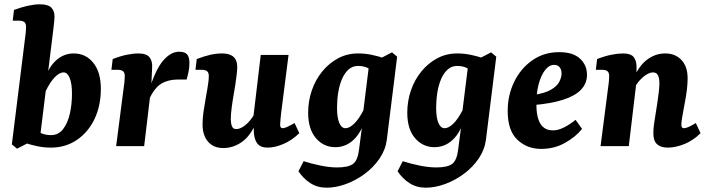

<svg xmlns="http://www.w3.org/2000/svg" viewBox="-20 -678 3284 891"><path d="M216 7Q184 7 153 0.5Q122 -6 99 -14L135 -79Q154 -67 173 -59Q192 -51 217 -51Q251 -51 272.5 -78.5Q294 -106 304 -150Q314 -194 314 -243Q314 -290 303.5 -316Q293 -342 275 -342Q256 -342 234 -319.5Q212 -297 190 -251L175 -258Q190 -343 229 -386.5Q268 -430 322 -430Q378 -430 413 -386.5Q448 -343 448 -266Q448 -187 418.5 -125.5Q389 -64 336.5 -28.5Q284 7 216 7ZM59 12 35 -8 96 -499Q98 -510 99.5 -527.5Q101 -545 101 -553Q101 -569 93 -575.5Q85 -582 69 -582H39L45 -632Q116 -658 165 -658Q203 -658 218 -643Q233 -628 233 -600Q233 -592 231.5 -578.5Q230 -565 228 -546L166 -43Z M519 0 554 -271Q556 -282 557.5 -297.5Q559 -313 559 -325Q559 -341 551 -347.5Q543 -354 527 -354H497L503 -404Q539 -418 569 -424Q599 -430 622 -430Q660 -430 674 -412Q688 -394 686 -364L682 -277L649 0ZM668 -247Q700 -353 736 -395.5Q772 -438 811 -438Q837 -438 848 -426Q859 -414 859 -386Q859 -364 855 -345Q851 -326 846 -309H806Q761 -309 729 -290Q697 -271 670 -214Z M1016 9Q971 9 945.5 -20.5Q920 -50 920 -100Q920 -128 924 -156.5Q928 -185 933 -212.5Q938 -240 942 -264Q944 -277 946.5 -294Q949 -311 949 -325Q949 -341 941 -347.5Q933 -354 917 -354H887L893 -404Q930 -418 957 -424Q984 -430 1011 -430Q1081 -430 1081 -367Q1081 -358 1080 -347.5Q1079 -337 1077 -321Q1073 -288 1066.5 -251.5Q1060 -215 1055.5 -181.5Q1051 -148 1051 -124Q1051 -107 1056 -93Q1061 -79 1076 -79Q1090 -79 1106 -88.5Q1122 -98 1138.5 -117Q1155 -136 1169 -165L1179 -137Q1152 -58 1109.5 -24.5Q1067 9 1016 9ZM1221 7Q1190 7 1175 -11Q1160 -29 1158 -65Q1157 -80 1157 -98Q1157 -116 1156 -137L1190 -423H1319L1284 -148Q1283 -135 1281.5 -122Q1280 -109 1280 -99Q1280 -83 1292 -83Q1299 -83 1311.5 -88.5Q1324 -94 1347 -107L1369 -60Q1335 -27 1295.5 -10Q1256 7 1221 7Z M1496 193Q1453 193 1420.5 172Q1388 151 1365 117L1389 70Q1426 82 1468 90.5Q1510 99 1544 99Q1597 99 1618.5 82.5Q1640 66 1646 17L1662 -106L1663 -139L1693 -380L1799 -435L1823 -415L1775 -29Q1769 17 1741.5 57.5Q1714 98 1673 128.5Q1632 159 1585.5 176Q1539 193 1496 193ZM1536 5Q1482 5 1446 -37Q1410 -79 1410 -155Q1410 -209 1427 -258.5Q1444 -308 1475.5 -346.5Q1507 -385 1549 -407.5Q1591 -430 1642 -430Q1674 -430 1705 -423.5Q1736 -417 1759 -409L1723 -340Q1704 -354 1685.5 -363Q1667 -372 1641 -372Q1616 -372 1597.5 -355.5Q1579 -339 1567 -311Q1555 -283 1549.5 -248.5Q1544 -214 1544 -178Q1544 -132 1554.5 -107.5Q1565 -83 1583 -83Q1602 -83 1624 -104.5Q1646 -126 1668 -169L1683 -162Q1668 -80 1629 -37.5Q1590 5 1536 5Z M1956 193Q1913 193 1880.5 172Q1848 151 1825 117L1849 70Q1886 82 1928 90.5Q1970 99 2004 99Q2057 99 2078.5 82.5Q2100 66 2106 17L2122 -106L2123 -139L2153 -380L2259 -435L2283 -415L2235 -29Q2229 17 2201.5 57.5Q2174 98 2133 128.5Q2092 159 2045.5 176Q1999 193 1956 193ZM1996 5Q1942 5 1906 -37Q1870 -79 1870 -155Q1870 -209 1887 -258.5Q1904 -308 1935.5 -346.5Q1967 -385 2009 -407.5Q2051 -430 2102 -430Q2134 -430 2165 -423.5Q2196 -417 2219 -409L2183 -340Q2164 -354 2145.5 -363Q2127 -372 2101 -372Q2076 -372 2057.5 -355.5Q2039 -339 2027 -311Q2015 -283 2009.5 -248.5Q2004 -214 2004 -178Q2004 -132 2014.5 -107.5Q2025 -83 2043 -83Q2062 -83 2084 -104.5Q2106 -126 2128 -169L2143 -162Q2128 -80 2089 -37.5Q2050 5 1996 5Z M2575 -436Q2639 -436 2671.5 -406Q2704 -376 2704 -331Q2704 -291 2676.5 -262Q2649 -233 2593 -215Q2537 -197 2451 -190L2453 -237Q2509 -245 2537.5 -262Q2566 -279 2576 -299.5Q2586 -320 2586 -337Q2586 -355 2577 -366Q2568 -377 2552 -377Q2528 -377 2509 -352Q2490 -327 2479.5 -286.5Q2469 -246 2469 -197Q2469 -134 2488 -103.5Q2507 -73 2546 -73Q2570 -73 2597 -86.5Q2624 -100 2651 -122L2681 -80Q2653 -44 2603 -15.5Q2553 13 2491 13Q2426 13 2381 -29.5Q2336 -72 2336 -163Q2336 -236 2366 -298Q2396 -360 2450 -398Q2504 -436 2575 -436Z M3078 7Q3047 7 3029.5 -8.5Q3012 -24 3012 -59Q3012 -81 3015 -101.5Q3018 -122 3022 -147Q3026 -171 3030 -197.5Q3034 -224 3037 -249Q3040 -274 3040 -292Q3040 -315 3033.5 -328.5Q3027 -342 3010 -342Q2998 -342 2982 -333Q2966 -324 2949 -305.5Q2932 -287 2918 -259L2908 -285Q2937 -364 2977.5 -397Q3018 -430 3067 -430Q3114 -430 3142.5 -399.5Q3171 -369 3171 -315Q3171 -288 3167.5 -260.5Q3164 -233 3159 -207Q3154 -181 3150 -158Q3146 -137 3144 -123Q3142 -109 3142 -98Q3142 -83 3154 -83Q3161 -83 3174.5 -88.5Q3188 -94 3209 -107L3231 -60Q3197 -26 3156 -9.5Q3115 7 3078 7ZM2767 0 2802 -271Q2804 -282 2805.5 -298.5Q2807 -315 2807 -325Q2807 -341 2799 -347.5Q2791 -354 2775 -354H2745L2751 -404Q2787 -418 2817.5 -424Q2848 -430 2871 -430Q2909 -430 2922 -411.5Q2935 -393 2934 -363L2933 -294L2898 0Z"/></svg>

Font: Rasa
Style: Italic
Weight: 400
Italic angle: -7.10001°
Designer: Anna Giedrys (Yrsa+Rasa design), David Brezina (Yrsa art-direction, Rasa art-direction, design)
Foundry: Rosetta Type Foundry
Version: Version 2.004